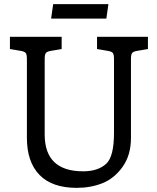

<svg xmlns="http://www.w3.org/2000/svg" viewBox="-20 -898 761 928"><path d="M613 -614V-232Q613 -148 572.5 -91.5Q532 -35 475 -12.5Q418 10 351 10Q232 10 171 -52.5Q110 -115 110 -232V-614Q110 -634 104.5 -641.5Q99 -649 81 -652L28 -661V-720H278V-661L225 -652Q207 -649 201.5 -641.5Q196 -634 196 -614V-248Q196 -70 382 -70Q454 -70 494 -107Q531 -142 531 -256V-614Q531 -634 525.5 -641.5Q520 -649 502 -652L449 -661V-720H695V-661L642 -652Q624 -649 618.5 -641.5Q613 -634 613 -614ZM227 -808 237 -878H504L494 -808Z"/></svg>

Font: Enriqueta
Style: Regular
Weight: 400
Designer: Viviana Monsalve, Gustavo Ibarra
Foundry: Viviana Monsalve, Gustavo Ibarra
Version: Version 1.002